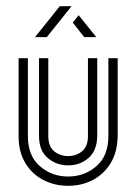

<svg xmlns="http://www.w3.org/2000/svg" viewBox="-20 -590 440 620"><path d="M40 -150V-402H70V-151Q70 -87 108.5 -53.5Q147 -20 200 -20Q253 -20 291.5 -53.5Q330 -87 330 -151V-402H360V-150Q359 -99 337.5 -63.5Q316 -28 280 -9Q244 10 200 10Q156 10 119.5 -9Q83 -28 61.5 -64Q40 -100 40 -150ZM106 -150V-402H136V-151Q136 -117 155 -101.5Q174 -86 200 -86Q226 -86 245 -101.5Q264 -117 264 -151V-402H294V-150Q293 -103 265.5 -79.5Q238 -56 200 -56Q162 -56 134 -80Q106 -104 106 -150ZM93 -470 173 -570H211L131 -470ZM252 -470 215 -517 234 -541 291 -470Z"/></svg>

Font: Zen Tokyo Zoo
Style: Regular
Weight: 400
Designer: Yoshimichi Ohira
Foundry: A-1 Corp ZenFonts
Version: Version 1.002; ttfautohint (v1.8.3)